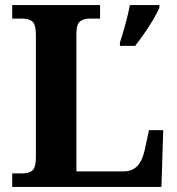

<svg xmlns="http://www.w3.org/2000/svg" viewBox="-20 -734 694 754"><path d="M28 0V-53H70Q92 -53 106.5 -64Q121 -75 121 -118V-596Q121 -639 106.5 -650Q92 -661 70 -661H28V-714H373V-661H331Q310 -661 295 -650.5Q280 -640 280 -600V-61H466Q489 -61 505.5 -71Q522 -81 532.5 -100.5Q543 -120 549 -148L565 -223H621L614 0ZM451 -567Q461 -597 472.5 -639Q484 -681 490 -714H606V-704Q597 -683 581 -656Q565 -629 546.5 -602.5Q528 -576 511 -554H451Z"/></svg>

Font: Noto Serif Test
Style: Regular
Weight: 400
Version: Version 1.000